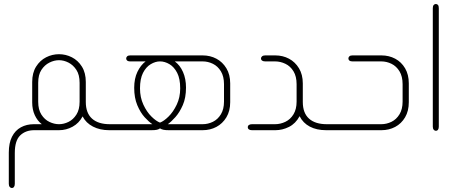

<svg xmlns="http://www.w3.org/2000/svg" viewBox="-20 -651 2274 960"><path d="M537 0H526Q480 0 445 -18Q410 -36 393 -69Q375 -35 343 -17.5Q311 0 275 0H151Q108 0 81 26Q54 52 54 114V268Q54 278 50 283.5Q46 289 39 289Q33 289 28.5 283.5Q24 278 24 268V112Q24 64 40 32.5Q56 1 84.5 -14.5Q113 -30 149 -30H189Q167 -47 154 -75Q141 -103 141 -139V-241Q141 -287 160.5 -318Q180 -349 210.5 -364.5Q241 -380 275 -380Q309 -380 339.5 -364.5Q370 -349 389.5 -318Q409 -287 409 -241V-141Q409 -86 440 -58Q471 -30 529 -30H537ZM275 -30Q299 -30 322.5 -41.5Q346 -53 362 -78Q378 -103 378 -142V-237Q378 -277 362 -301.5Q346 -326 322.5 -338Q299 -350 275 -350Q251 -350 227 -338Q203 -326 187 -301.5Q171 -277 171 -237V-142Q171 -103 187 -78Q203 -53 227 -41.5Q251 -30 275 -30Z M524 0V-30H742Q725 -41 703.5 -64.5Q682 -88 666.5 -125Q651 -162 651 -212Q651 -258 667 -291.5Q683 -325 708 -344H631Q624 -344 619.5 -346Q615 -348 613 -351.5Q611 -355 611 -359Q611 -365 616 -369.5Q621 -374 631 -374H993Q1031 -374 1062 -357.5Q1093 -341 1112 -309.5Q1131 -278 1131 -234V-140Q1131 -96 1112 -64.5Q1093 -33 1062 -16.5Q1031 0 993 0H824Q808 0 798 -2Q788 -4 780 -9Q773 -4 763.5 -2Q754 0 737 0ZM780 -38Q799 -45 822.5 -68Q846 -91 863.5 -127.5Q881 -164 881 -209Q881 -257 866 -286.5Q851 -316 827.5 -330Q804 -344 780 -344Q757 -344 733.5 -330Q710 -316 695 -286.5Q680 -257 680 -209Q680 -164 697 -127.5Q714 -91 737.5 -68Q761 -45 780 -38ZM819 -30H993Q1020 -30 1044.5 -42Q1069 -54 1084.5 -79.5Q1100 -105 1100 -143V-230Q1100 -269 1084.5 -294.5Q1069 -320 1044.5 -332Q1020 -344 993 -344H854Q880 -325 895 -291Q910 -257 910 -213Q910 -162 894 -125.5Q878 -89 857 -65.5Q836 -42 819 -30Z M1621 -30V0H1611Q1563 0 1529 -18Q1495 -36 1478 -70Q1458 -33 1425 -16.5Q1392 0 1357 0H1240Q1230 0 1224.5 -4Q1219 -8 1219 -15Q1219 -22 1224.5 -26Q1230 -30 1240 -30H1355Q1382 -30 1407 -42Q1432 -54 1447.5 -79.5Q1463 -105 1463 -143V-230Q1463 -269 1447.5 -294.5Q1432 -320 1407 -332Q1382 -344 1355 -344H1306Q1296 -344 1290.5 -348Q1285 -352 1285 -359Q1285 -365 1290.5 -369.5Q1296 -374 1306 -374H1356Q1394 -374 1425 -357.5Q1456 -341 1475 -309.5Q1494 -278 1494 -234V-141Q1494 -86 1525 -58Q1556 -30 1614 -30Z M1609 0V-30H1886Q1913 -30 1937.5 -42Q1962 -54 1977.5 -79.5Q1993 -105 1993 -143V-230Q1993 -269 1977.5 -294.5Q1962 -320 1937.5 -332Q1913 -344 1886 -344H1742Q1732 -344 1727 -348Q1722 -352 1722 -359Q1722 -365 1727 -369.5Q1732 -374 1742 -374H1887Q1925 -374 1956 -357.5Q1987 -341 2005.5 -309.5Q2024 -278 2024 -234V-140Q2024 -96 2005.5 -64.5Q1987 -33 1956 -16.5Q1925 0 1887 0Z M2144 -610Q2144 -621 2148.5 -626Q2153 -631 2159 -631Q2166 -631 2170 -626Q2174 -621 2174 -610V-18Q2174 -8 2170 -2.5Q2166 3 2159 3Q2153 3 2148.5 -2.5Q2144 -8 2144 -18Z"/></svg>

Font: Beiruti ExtraLight
Style: Regular
Weight: 250
Designer: Arlette Boutros
Foundry: Boutros
Version: Version 1.41